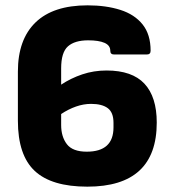

<svg xmlns="http://www.w3.org/2000/svg" viewBox="-20 -687 647 719"><path d="M307 12Q173 12 110 -47Q47 -106 47 -235V-419Q47 -539 113 -603Q179 -667 308 -667Q377 -667 430.5 -650Q484 -633 514 -595.5Q544 -558 544 -497Q544 -483 530 -483H407Q393 -483 393 -497Q393 -517 371.5 -526.5Q350 -536 310 -536Q260 -536 234.5 -513.5Q209 -491 209 -431V-370Q245 -394 288 -408.5Q331 -423 379 -423Q475 -423 521 -373.5Q567 -324 567 -228Q567 12 307 12ZM209 -219Q209 -175 230.5 -147Q252 -119 305 -119Q405 -119 405 -210V-227Q405 -266 383.5 -282Q362 -298 321 -298Q293 -298 264.5 -288Q236 -278 209 -260Z"/></svg>

Font: Sofia Sans Black
Style: Regular
Weight: 900
Designer: Botio Nikoltchev, Ani Petrova
Foundry: lettersoup
Version: Version 4.100; ttfautohint (v1.8.3)